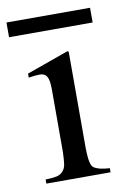

<svg xmlns="http://www.w3.org/2000/svg" viewBox="-98 -649 483 697"><g transform="rotate(-10 143.5 -300.5)"><path d="M16.1 0V-15.1Q43.5 -16.1 57.1 -19Q70.8 -22 80.1 -32Q89.4 -42 91.8 -57.1Q94.2 -72.3 95.2 -102.1V-334Q95.2 -366.7 87.6 -380.4Q80.1 -394 62 -394Q45.9 -394 27.8 -391.1L20 -390.1V-404.8L174.8 -460L179.2 -457V-102.1Q179.7 -78.1 181.2 -64.9Q182.6 -51.8 186.3 -41.5Q189.9 -31.2 199 -26.6Q208 -22 219.7 -19.3Q231.4 -16.6 252.9 -15.1V0ZM-24.9 -601.1H283.2V-546.9H-24.9Z"/></g></svg>

Font: Accordance
Style: Regular
Weight: 400
Version: Version 1.1 (build May 11, 2018) Miklal Software Solutions, 